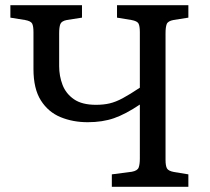

<svg xmlns="http://www.w3.org/2000/svg" viewBox="-20 -720 808 740"><path d="M411 0V-48L488 -58Q510 -62 514.5 -74.5Q519 -87 519 -109V-317Q464 -280 419.5 -264.5Q375 -249 318 -249Q261 -249 213.5 -268.5Q166 -288 137.5 -333Q109 -378 109 -454V-596Q109 -619 104 -629Q99 -639 76 -643L20 -652V-700H296V-652L238 -643Q217 -639 212.5 -627Q208 -615 208 -592V-465Q208 -427 221 -393Q234 -359 265 -337.5Q296 -316 350 -316Q379 -316 402.5 -321.5Q426 -327 453 -341.5Q480 -356 519 -382V-596Q519 -619 514 -629Q509 -639 486 -643L431 -652V-700H706V-652L649 -643Q627 -639 622.5 -627Q618 -615 618 -592V-104Q618 -81 623.5 -71Q629 -61 651 -57L706 -48V0Z"/></svg>

Font: Text Regular
Style: Regular
Weight: 400
Designer: Latin by Veronika Burian and Jose Scaglione. Greek by Irene Vlachou. Cyrillic by Vera Evstafieva.
Foundry: TypeTogether
Version: Version 3.002